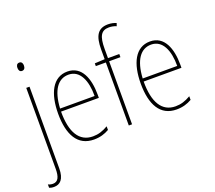

<svg xmlns="http://www.w3.org/2000/svg" viewBox="-175 -981 1606 1437"><g transform="rotate(-20 628.0 -262.0)"><path d="M68 -690C68 -672 75 -657 93 -657C112 -657 120 -671 120 -691C120 -707 114 -723 94 -723C74 -723 68 -706 68 -690ZM22 241C69 241 105 211 105 123V-527H79V117C79 182 63 216 22 216C9 216 -6 213 -16 207V234C-7 238 5 241 22 241Z M409 -537C292 -537 237 -423 237 -263C237 -97 294 10 425 10C473 10 511 -2 546 -22V-51C503 -26 468 -15 425 -15C317 -15 262 -106 263 -271H564V-298C564 -424 523 -537 409 -537ZM409 -512C500 -512 540 -417 539 -295H264C272 -440 326 -512 409 -512Z M820 -502V-527H730V-600C730 -701 752 -741 815 -741C834 -741 855 -737 873 -729L881 -752C864 -759 842 -765 816 -765C734 -765 704 -713 704 -604V-528L624 -524V-502H704V0H730V-502Z M1067 -537C950 -537 895 -423 895 -263C895 -97 952 10 1083 10C1131 10 1169 -2 1204 -22V-51C1161 -26 1126 -15 1083 -15C975 -15 920 -106 921 -271H1222V-298C1222 -424 1181 -537 1067 -537ZM1067 -512C1158 -512 1198 -417 1197 -295H922C930 -440 984 -512 1067 -512Z"/></g></svg>

Font: Noto Sans Thai Looped Condensed Thin
Style: Regular
Weight: 100
Width: 3
Designer: Sasikarn Vongin, Ben Mitchell
Foundry: The Fontpad Ltd
Version: Version 1.001